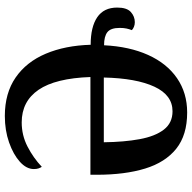

<svg xmlns="http://www.w3.org/2000/svg" viewBox="-20 -744 775 774"><g transform="rotate(90 367.0 -357.5)"><path d="M448 10Q356 10 293 -33.5Q230 -77 197 -155Q164 -233 161 -336Q89 -336 50 -362.5Q11 -389 11 -443Q11 -482 29 -498Q47 -514 70 -514Q80 -514 88.5 -510.5Q97 -507 102 -502Q98 -492 95.5 -480.5Q93 -469 93 -453Q93 -417 110 -403.5Q127 -390 163 -390Q168 -492 202 -567.5Q236 -643 295.5 -684Q355 -725 434 -725Q525 -725 580 -681Q635 -637 660 -555.5Q685 -474 685 -361V-335H291Q296 -194 342.5 -126Q389 -58 474 -58Q526 -58 571.5 -81.5Q617 -105 653 -139Q657 -133 659.5 -125.5Q662 -118 662 -107Q662 -77 632.5 -50.5Q603 -24 554.5 -7Q506 10 448 10ZM554 -389Q553 -471 541.5 -533.5Q530 -596 503 -631Q476 -666 429 -666Q364 -666 330 -593Q296 -520 293 -389Z"/></g></svg>

Font: Noto Serif Condensed SemiBold
Style: Regular
Weight: 600
Width: 3
Designer: Monotype Design Team
Foundry: Monotype Imaging Inc.
Version: Version 2.013